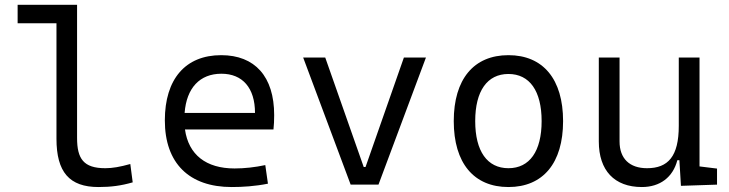

<svg xmlns="http://www.w3.org/2000/svg" viewBox="-20 -752 2970 782"><path d="M381.3 9.8C431.6 9.8 473.1 4.4 520.5 -9.3L510.7 -84C468.8 -72.3 438 -66.9 409.2 -66.9C319.8 -66.9 293.9 -105.5 293.9 -190.4V-732.4H51.8V-657.2H210V-187C210 -51.3 262.2 9.8 381.3 9.8Z M923.8 9.8C966.8 9.8 1018.1 6.8 1071.3 -3.9L1060.5 -79.6C1019 -70.8 976.6 -65.9 935.5 -65.9C819.3 -65.9 748 -121.6 733.4 -224.6H1093.8C1095.7 -241.7 1096.7 -261.2 1096.7 -283.2C1096.7 -440.4 1018.1 -527.3 880.9 -527.3C734.9 -527.3 651.4 -429.7 651.4 -261.7C651.4 -87.4 750 9.8 923.8 9.8ZM731.9 -292C739.7 -394 793.9 -451.7 881.8 -451.7C967.8 -451.7 1018.6 -394 1018.6 -292Z M1408.2 0H1521.5L1714.8 -517.6H1625L1468.8 -71.8H1461.4L1304.7 -517.6H1214.8Z M2050.8 9.8C2191.9 9.8 2273.4 -87.9 2273.4 -258.8C2273.4 -429.7 2191.9 -527.3 2050.8 -527.3C1909.7 -527.3 1828.1 -429.7 1828.1 -258.8C1828.1 -87.9 1909.7 9.8 2050.8 9.8ZM2050.8 -66.9C1964.4 -66.9 1915.5 -136.2 1915.5 -258.8C1915.5 -381.3 1964.4 -450.7 2050.8 -450.7C2137.2 -450.7 2186 -381.3 2186 -258.8C2186 -136.2 2137.2 -66.9 2050.8 -66.9Z M2594.2 9.8C2668 9.8 2720.7 -29.8 2738.8 -99.6H2747.1L2753.4 4.9L2900.4 0V-65.4L2829.1 -74.2V-517.6H2744.6V-239.3C2744.6 -114.7 2700.7 -66.9 2615.2 -66.9C2544.4 -66.9 2503.4 -106 2503.4 -175.8V-517.6H2418.9V-175.8C2418.9 -57.6 2482.4 9.8 2594.2 9.8Z"/></svg>

Font: Cascadia Code SemiLight
Style: Regular
Weight: 350
Monospace: yes
Designer: Aaron Bell
Foundry: Saja Typeworks
Version: Version 2404.023